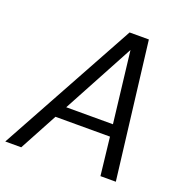

<svg xmlns="http://www.w3.org/2000/svg" viewBox="-162 -813 888 927"><g transform="rotate(20 282.0 -350.0)"><path d="M-36 0 348 -700H447L532 0H453L431 -195H151L46 0ZM184 -256H424L381 -622Z"/></g></svg>

Font: Red Hat Mono
Style: Italic
Weight: 300
Italic angle: -12°
Monospace: yes
Designer: Pentagram, MCKL
Foundry: Pentagram, MCKL
Version: Version 1.023